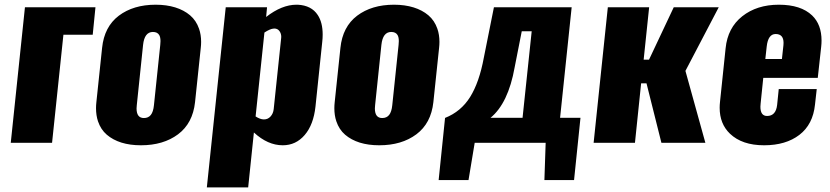

<svg xmlns="http://www.w3.org/2000/svg" viewBox="-20 -609 3540 819"><path d="M25.9 0H202.1L250.5 -460.9H375.5L387.2 -578.1H86.4Z M593.8 -105.5C572.9 -105.5 562.5 -119.1 562.5 -146.5C562.5 -150.7 562.8 -155.4 563.5 -160.6L590.3 -417.5C594.2 -454.3 608.2 -472.7 632.3 -472.7C645 -472.7 654 -468.3 659.2 -459.5C662.8 -453.3 664.6 -444.7 664.6 -433.6C664.6 -428.7 664.2 -423.3 663.6 -417.5L636.7 -160.6C634.8 -141.4 630.3 -127.4 623.3 -118.7C616.3 -109.9 606.4 -105.5 593.8 -105.5ZM581.1 10.7C644.9 10.7 697.7 -4.9 739.5 -36.1C781.3 -67.4 805.5 -113.1 812 -173.3L836.4 -404.8C837.4 -413.6 837.9 -422 837.9 -430.2C837.9 -450.7 835 -469.4 829.1 -486.3C821 -509.8 808.2 -528.9 790.8 -543.7C773.4 -558.5 752.3 -569.7 727.5 -577.4C702.8 -585 675 -588.9 644 -588.9C580.6 -588.9 528.2 -573.2 486.8 -542C445.5 -510.7 421.7 -465 415.5 -404.8L391.1 -173.3C390.1 -164.6 389.6 -155.9 389.6 -147.5C389.6 -127 392.4 -108.4 397.9 -91.8C405.8 -68.4 418.3 -49.2 435.5 -34.4C452.8 -19.6 473.6 -8.4 498 -0.7C522.5 6.9 550.1 10.7 581.1 10.7Z M862.3 190.4H1038.6L1063 -43.9C1102.4 -7.5 1143.4 10.7 1186 10.7C1223.5 10.7 1254.7 -3.9 1279.8 -33.2C1304.9 -62.5 1320.1 -102.9 1325.7 -154.3L1354.5 -429.7C1355.8 -440.8 1356.4 -451.3 1356.4 -461.4C1356.4 -495.9 1349.4 -523.8 1335.4 -544.9C1317.5 -572.3 1289.1 -586.9 1250 -588.9H1244.6C1203 -588.9 1159.8 -571.5 1115.2 -536.6L1119.1 -578.1H942.9ZM1104.5 -99.6C1094.4 -99.9 1083 -104.2 1070.3 -112.3L1107.9 -470.2C1123.5 -480.3 1135.9 -485.8 1145 -486.8C1147 -487.1 1148.8 -487.3 1150.4 -487.3C1159.5 -487.3 1166.7 -483.7 1171.9 -476.6C1177.1 -469.7 1179.7 -461.4 1179.7 -451.7C1179.7 -449.7 1179.5 -447.6 1179.2 -445.3L1147.5 -143.6C1146.2 -130.9 1141.6 -120.3 1133.8 -111.8C1126.3 -103.7 1117 -99.6 1106 -99.6Z M1610.4 -105.5C1589.5 -105.5 1579.1 -119.1 1579.1 -146.5C1579.1 -150.7 1579.4 -155.4 1580.1 -160.6L1606.9 -417.5C1610.8 -454.3 1624.8 -472.7 1648.9 -472.7C1661.6 -472.7 1670.6 -468.3 1675.8 -459.5C1679.4 -453.3 1681.2 -444.7 1681.2 -433.6C1681.2 -428.7 1680.8 -423.3 1680.2 -417.5L1653.3 -160.6C1651.4 -141.4 1646.9 -127.4 1639.9 -118.7C1632.9 -109.9 1623 -105.5 1610.4 -105.5ZM1597.7 10.7C1661.5 10.7 1714.3 -4.9 1756.1 -36.1C1797.9 -67.4 1822.1 -113.1 1828.6 -173.3L1853 -404.8C1854 -413.6 1854.5 -422 1854.5 -430.2C1854.5 -450.7 1851.6 -469.4 1845.7 -486.3C1837.6 -509.8 1824.8 -528.9 1807.4 -543.7C1790 -558.5 1768.9 -569.7 1744.1 -577.4C1719.4 -585 1691.6 -588.9 1660.6 -588.9C1597.2 -588.9 1544.8 -573.2 1503.4 -542C1462.1 -510.7 1438.3 -465 1432.1 -404.8L1407.7 -173.3C1406.7 -164.6 1406.2 -155.9 1406.2 -147.5C1406.2 -127 1409 -108.4 1414.6 -91.8C1422.4 -68.4 1434.9 -49.2 1452.1 -34.4C1469.4 -19.6 1490.2 -8.4 1514.6 -0.7C1539.1 6.9 1566.7 10.7 1597.7 10.7Z M1851.1 159.2H1978.5L2004.9 0H2307.6L2302.2 159.2H2428.7L2456.1 -106.4H2369.1L2418.5 -578.1H2086.9L2043.9 -363.3C2030.9 -293 2011.4 -237 1985.4 -195.3C1959.3 -153.6 1923.7 -123.9 1878.4 -106ZM2072.3 -106.4C2122.7 -147.8 2157.1 -219.6 2175.3 -321.8L2205.6 -475.6H2248L2209 -106.4Z M2512.2 0H2688.5L2714.8 -253.4H2737.8L2801.3 0H2988.8L2903.8 -306.6L3045.9 -578.1H2854L2748.5 -354.5H2725.6L2749 -578.1H2572.8Z M3239.3 10.7C3301.1 10.7 3351.3 -4.1 3389.9 -33.7C3428.5 -63.3 3450.7 -106.4 3456.5 -163.1L3463.9 -229H3301.8L3294.9 -161.1C3291.3 -129.9 3277 -114.3 3252 -114.3C3233.1 -114.3 3223.6 -127.4 3223.6 -153.8C3223.6 -158 3224 -162.8 3224.6 -168L3235.8 -276.9H3468.3L3482.9 -409.7C3483.9 -418.8 3484.4 -427.6 3484.4 -436C3484.4 -481.6 3471 -517.3 3444.3 -543C3412.4 -573.6 3365.1 -588.9 3302.2 -588.9C3239.7 -588.9 3187.7 -572.4 3146.2 -539.6C3104.7 -506.7 3081.1 -461.3 3075.2 -403.3L3051.3 -174.8C3050.3 -166 3049.8 -157.6 3049.8 -149.4C3049.8 -103.5 3064.5 -66.6 3093.8 -38.6C3128.3 -5.7 3176.8 10.7 3239.3 10.7ZM3244.6 -357.4 3250.5 -410.6C3254.4 -446.1 3267.1 -463.9 3288.6 -463.9C3311 -463.9 3322.3 -451.3 3322.3 -426.3C3322.3 -423 3322.1 -419.6 3321.8 -416L3315.4 -357.4Z"/></svg>

Font: Oswald
Style: Heavy
Weight: 800
Designer: Vernon Adams
Foundry: Vernon Adams
Version: 3.0; ttfautohint (v0.95.6-bc232) -l 8 -r 50 -G 200 -x 0 -w "